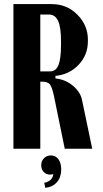

<svg xmlns="http://www.w3.org/2000/svg" viewBox="-20 -719 496 928"><path d="M44.9 -699.2H230Q303.7 -699.2 354.2 -647.9Q404.8 -596.7 404.8 -527.8V-520Q404.8 -453.1 360.1 -406Q315.4 -358.9 248 -352.1V-339.8Q296.4 -335 332.3 -304.7Q368.2 -274.4 376 -237.8L425.8 0H293L240.2 -257.8Q231.4 -298.3 221.2 -311.3Q210.9 -324.2 184.1 -324.2H174.8V0H44.9ZM274.9 -502.9V-520Q274.9 -587.4 260.7 -618.2Q246.6 -648.9 215.8 -648.9H174.8V-374H222.2Q250.5 -374 262.7 -404.8Q274.9 -435.5 274.9 -502.9ZM237.8 123Q228 125 223.1 125Q203.6 125 191.4 112.3Q179.2 99.6 179.2 80.1Q179.2 59.1 192.6 45.7Q206.1 32.2 226.1 32.2Q248.5 32.2 262.2 50.5Q275.9 68.8 275.9 100.1Q275.9 137.2 255.6 160.9Q235.4 184.6 199.2 189L193.8 165Q215.3 159.2 225.1 149.7Q234.9 140.1 237.8 123Z"/></svg>

Font: Moniqa Black Paragraph
Style: Regular
Weight: 900
Designer: Rajesh Rajput
Foundry: Rajesh Rajput
Version: Version 1.000